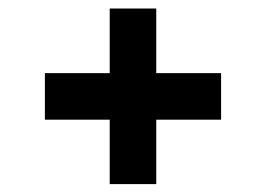

<svg xmlns="http://www.w3.org/2000/svg" viewBox="-20 -568 640 462"><path d="M244 -547.5V-392H88V-280H244V-125H356V-280H512V-392H356V-547.5Z"/></svg>

Font: Kode
Style: Regular
Weight: 400
Monospace: yes
Designer: Isa Ozler
Foundry: Kadena LLC
Version: Version 1.000;gftools[0.9.28]